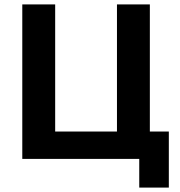

<svg xmlns="http://www.w3.org/2000/svg" viewBox="-20 -720 815 870"><path d="M611 130V0H81V-700H230V-124H510V-700H659V-124H745V130Z"/></svg>

Font: Golos Text SemiBold
Style: Regular
Weight: 600
Designer: A.Korolkova, Vitaly Kuzmin
Foundry: ParaType Ltd
Version: Version 2.004